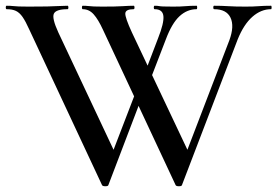

<svg xmlns="http://www.w3.org/2000/svg" viewBox="-20 -645 965 668"><path d="M482 -329 357 -1Q356 3 346.5 3Q337 3 335 -1L82 -542Q69 -571 58.5 -586Q48 -601 35.5 -607Q23 -613 3 -613Q0 -613 0 -619Q0 -625 3 -625Q16 -625 24.5 -624Q33 -623 45.5 -622.5Q58 -622 79 -622Q119 -622 143.5 -622.5Q168 -623 185 -624Q202 -625 215 -625Q218 -625 218 -619Q218 -613 215 -613Q175 -613 167.5 -597.5Q160 -582 183 -532L384 -105L344 -43L464 -355ZM923 -625Q925 -625 925 -619Q925 -613 923 -613Q888 -613 858 -586.5Q828 -560 807 -508L613 -1Q612 3 602.5 3Q593 3 591 -1L338 -542Q322 -577 306 -595Q290 -613 268 -613Q265 -613 265 -619Q265 -625 268 -625Q279 -625 287.5 -624Q296 -623 306.5 -622.5Q317 -622 336 -622Q384 -622 406.5 -623.5Q429 -625 445 -625Q448 -625 448 -619Q448 -613 445 -613Q417 -613 416 -598.5Q415 -584 439 -532L641 -105L601 -43L778 -505Q796 -554 782 -583.5Q768 -613 725 -613Q722 -613 722 -619Q722 -625 725 -625Q751 -625 774.5 -623.5Q798 -622 834 -622Q862 -622 880 -623.5Q898 -625 923 -625ZM470 -355 530 -512Q551 -565 548.5 -589Q546 -613 518 -613Q515 -613 515 -619Q515 -625 518 -625Q528 -625 532.5 -624Q537 -623 547 -622.5Q557 -622 583 -622Q609 -622 625 -623.5Q641 -625 664 -625Q666 -625 666 -619Q666 -613 664 -613Q631 -613 604.5 -588.5Q578 -564 557 -508L488 -329Z"/></svg>

Font: Cormorant SemiBold
Style: Regular
Weight: 600
Designer: Christian Thalmann (Catharsis Fonts)
Foundry: Catharsis Fonts
Version: Version 4.000